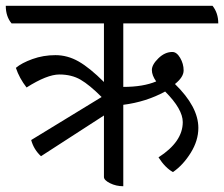

<svg xmlns="http://www.w3.org/2000/svg" viewBox="-39 -625 776 665"><path d="M388 -544V-324Q457 -324 502 -343Q487 -364 487 -382.5Q487 -401 509.5 -423Q532 -445 558 -445Q573 -445 585 -424.5Q597 -404 597 -381Q597 -358 567 -334Q648 -255 648 -182Q648 -138 621.5 -95.5Q595 -53 560 -29Q533 -44 510 -80Q594 -134 594 -202Q594 -247 533 -308Q467 -272 388 -262V20Q363 20 342 9.5Q321 -1 321 -12V-225L103 -84Q78 -107 69 -140L313 -289Q271 -331 240 -349Q209 -367 166.5 -367Q124 -367 53 -322Q28 -354 16 -390Q36 -407 73.5 -420.5Q111 -434 153 -434Q195 -434 233.5 -412Q272 -390 321 -341V-544H1Q-19 -568 -19 -605H697Q717 -580 717 -544Z"/></svg>

Font: Karma
Style: Regular
Weight: 400
Designer: Joana Correia
Foundry: Indian Type Foundry
Version: Version 1.202;PS 1.0;hotconv 1.0.78;makeotf.lib2.5.61930; tt